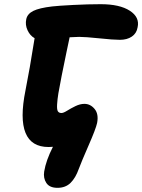

<svg xmlns="http://www.w3.org/2000/svg" viewBox="-20 -713 682 921"><path d="M255.9 188Q217.8 188 202.4 164.8Q187 141.6 191.9 109.9Q200.7 56.2 233.9 -8.8Q228 -7.8 212.9 -7.8Q47.4 -7.8 102.1 -278.8Q122.1 -378.4 146 -529.8Q124 -542 112.1 -567.9Q100.1 -593.8 106 -621.1Q111.3 -646.5 139.6 -660.6Q168 -674.8 230 -682.1Q259.3 -685.5 330.6 -689.2Q401.9 -692.9 462.9 -692.9Q554.2 -692.9 602.5 -661.6Q650.9 -630.4 640.1 -582Q635.3 -553.2 612.5 -537.6Q589.8 -522 555.2 -522Q523.4 -522 456.5 -529.1Q389.6 -536.1 359.9 -536.1Q344.2 -536.1 314 -534.2Q312 -525.4 299.1 -463.6Q286.1 -401.9 275.9 -350.1Q264.6 -293.5 260 -265.1Q255.4 -236.8 253.9 -212.2Q252.4 -187.5 257.6 -179.2Q262.7 -170.9 274.9 -170.9Q284.2 -170.9 301.8 -181.9Q319.3 -192.9 341.8 -203.9Q364.3 -214.8 384.8 -214.8Q413.6 -214.8 433.8 -190.4Q454.1 -166 445.8 -123Q439.5 -94.2 405 -15.6Q370.6 63 357.9 97.2Q342.8 140.1 318.6 164.1Q294.4 188 255.9 188Z"/></svg>

Font: Shantell Sans Irregular
Style: Italic
Weight: 800
Italic angle: -11.31°
Designer: Stephen Nixon, Anya Danilova, Shantell Martin
Foundry: Arrow Type
Version: Version 1.006;[9816181b4]